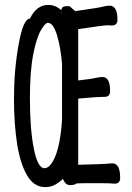

<svg xmlns="http://www.w3.org/2000/svg" viewBox="-20 -739 540 783"><path d="M164 24Q118 24 90 -24.5Q62 -73 49.5 -154Q37 -235 37 -337Q37 -453 56 -558Q75 -663 102 -663Q129 -719 177 -719Q205 -719 230 -698Q231 -703 234 -708Q237 -714 256 -714Q267 -714 271 -707Q273 -706 277 -702Q281 -698 284.5 -695.5Q288 -693 289 -693Q290 -693 290 -694Q394 -709 400 -712Q415 -716 427 -716Q459 -716 459 -658Q459 -635 436 -635L419 -636Q403 -636 299 -620V-411Q360 -418 369 -421Q386 -425 398 -425Q429 -425 429 -368Q429 -344 407 -344Q376 -344 299 -337V-67Q398 -69 438 -73Q470 -73 470 -14Q470 10 448 10Q427 8 388 8Q294 8 292 9Q284 16 266 16Q246 16 236 -11Q235 -8 232 -5Q225 2 207 13Q189 24 164 24ZM161 -53Q179 -53 195 -80Q211 -107 220.5 -152.5Q230 -198 233 -252V-479Q227 -548 212 -597Q197 -646 175 -646Q165 -646 147 -616Q129 -586 115.5 -517Q102 -448 102 -339Q102 -212 118 -132.5Q134 -53 161 -53ZM231 -684 230 -689H228Z"/></svg>

Font: LXGW WenKai Mono TC
Style: Bold
Weight: 700
Designer: LXGW / Fontworks Inc.
Foundry: LXGW / Fontworks Inc.
Version: Version 1.330